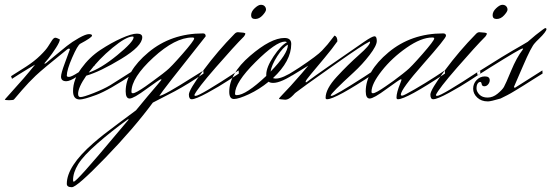

<svg xmlns="http://www.w3.org/2000/svg" viewBox="-49 -412 2294 799"><path d="M338 -149 346 -140Q300 -112 271 -93Q242 -74 227 -74Q205 -74 205 -93Q205 -107 220.5 -148.5Q236 -190 242 -207L239 -210Q235 -210 230 -206Q129 -125 99.5 -97Q70 -69 42.5 -37Q15 -5 12.5 -2Q10 1 9 2Q6 5 -11.5 5Q-29 5 -29 2Q-27 -1 -4 -26Q52 -87 97 -143L68 -126Q22 -98 1 -84L-3 -95L60 -135Q94 -157 118.5 -181Q143 -205 152 -220Q161 -235 168 -245Q175 -255 181 -255Q187 -255 200 -248Q200 -238 184 -213Q168 -188 152 -168L136 -149Q136 -147 137 -147Q140 -147 144 -150.5Q148 -154 177.5 -178.5Q207 -203 229 -220.5Q251 -238 279.5 -254Q308 -270 321 -270Q334 -270 334 -264Q334 -256 285 -230Q274 -224 251.5 -172.5Q229 -121 229 -97Q229 -92 238.5 -92Q248 -92 276 -110Z M507 -257Q507 -260 503 -260Q476 -260 419 -213Q362 -166 320 -110Q370 -126 438.5 -182Q507 -238 507 -257ZM276 -21Q276 -8 286 -8Q298 -8 340 -24.5Q382 -41 409 -57L507 -119L508 -106Q403 -36 351.5 -17Q300 2 283 2Q255 2 255 -33Q255 -80 289 -127Q323 -174 368.5 -204Q414 -234 456.5 -253Q499 -272 521 -272Q543 -272 543 -257Q543 -220 455.5 -167Q368 -114 310 -97Q276 -48 276 -21Z M644 -118Q661 -131 710 -187Q759 -243 759 -252Q759 -256 751 -256Q680 -256 589 -172.5Q498 -89 498 -30Q498 -24 504 -24Q510 -24 523.5 -31.5Q537 -39 556.5 -52.5Q576 -66 589 -76Q638 -112 644 -118ZM258 344Q270 344 432 150L486 86Q486 84 484 84Q416 133 357 184.5Q298 236 276.5 271Q255 306 255 338Q255 344 258 344ZM614 -13Q631 -13 755 -92L797 -118L798 -106Q734 -62 678 -32L587 15Q508 122 389.5 244.5Q271 367 250 367Q229 367 229 353Q229 280 339 184Q379 149 441 103.5Q503 58 517 47Q540 19 565 -11Q619 -74 623 -80Q623 -82 619.5 -82Q616 -82 561 -42Q507 -2 490.5 -2Q474 -2 474 -32Q474 -115 568.5 -194Q663 -273 796 -273Q807 -273 807 -261Q624 -31 614 -13Z M1013 -333Q996 -333 996 -348.5Q996 -364 1011 -378Q1026 -392 1036.5 -392Q1047 -392 1052.5 -386Q1058 -380 1058 -372Q1058 -364 1044 -348.5Q1030 -333 1013 -333ZM760 -17Q771 -42 848.5 -131Q926 -220 966 -260Q972 -268 972 -271.5Q972 -275 964 -276L941 -278Q933 -278 926 -270Q858 -201 797.5 -119.5Q737 -38 737 -18.5Q737 1 749 1Q765 1 814 -25.5Q863 -52 904 -79L945 -106L944 -119Q783 -13 765 -13Q760 -13 760 -17Z M1149 -225V-226Q1129 -216 1105 -178.5Q1081 -141 1077 -114Q1149 -188 1149 -225ZM936 -16Q974 -16 1059 -96V-101Q1059 -132 1089.5 -177.5Q1120 -223 1145 -236Q1142 -239 1137 -239Q1100 -239 1014.5 -154Q929 -69 929 -22Q929 -16 936 -16ZM905 -30Q905 -105 991.5 -179.5Q1078 -254 1135 -254Q1163 -254 1163 -229Q1163 -158 1087 -87Q1093 -85 1099 -85Q1127 -85 1180 -120L1185 -110Q1121 -67 1088 -67Q1075 -67 1069 -72Q1030 -40 987 -20Q944 0 924.5 0Q905 0 905 -30Z M1167 -98 1164 -110 1197 -131Q1272 -181 1291 -201.5Q1310 -222 1314 -227Q1340 -260 1343 -264Q1355 -260 1355 -240Q1335 -211 1301 -170.5Q1267 -130 1245 -103.5Q1223 -77 1223 -73Q1223 -69 1224.5 -69Q1226 -69 1239.5 -79.5Q1253 -90 1313 -132Q1434 -216 1467 -238.5Q1500 -261 1509.5 -261Q1519 -261 1519 -241.5Q1519 -222 1489 -183Q1459 -144 1423 -111Q1327 -23 1327 -14Q1327 -13 1331 -13Q1343 -13 1466 -92L1507 -119L1508 -106Q1347 1 1312 1Q1306 1 1306 -5Q1306 -42 1352.5 -92.5Q1399 -143 1445 -183.5Q1491 -224 1491 -237Q1491 -239 1489 -239Q1460 -225 1354.5 -150.5Q1249 -76 1231 -63Q1184 -28 1181.5 -26.5Q1179 -25 1171 -16Q1153 3 1138 3Q1114 1 1113 0Q1112 -1 1112 -2Q1112 -3 1129 -21Q1145 -38 1161 -55Q1214 -114 1234 -139Z M1802 -119 1803 -106Q1642 1 1607 1Q1601 1 1601 -6Q1601 -27 1617 -66L1622 -80Q1622 -82 1618.5 -82Q1615 -82 1560 -42Q1506 -2 1489.5 -2Q1473 -2 1473 -32Q1473 -115 1567.5 -194Q1662 -273 1795 -273Q1807 -273 1807 -263Q1807 -253 1713 -146.5Q1619 -40 1619 -18Q1619 -14 1625 -14Q1631 -14 1676 -40Q1721 -66 1761 -92ZM1643 -118Q1660 -131 1709 -187Q1758 -243 1758 -252Q1758 -256 1750 -256Q1704 -256 1643 -213.5Q1582 -171 1539.5 -117Q1497 -63 1497 -30Q1497 -24 1503 -24Q1509 -24 1522.5 -31.5Q1536 -39 1555.5 -52.5Q1575 -66 1589 -76Q1637 -112 1643 -118Z M2018 -333Q2001 -333 2001 -348.5Q2001 -364 2016 -378Q2031 -392 2041.5 -392Q2052 -392 2057.5 -386Q2063 -380 2063 -372Q2063 -364 2049 -348.5Q2035 -333 2018 -333ZM1765 -17Q1776 -42 1853.5 -131Q1931 -220 1971 -260Q1977 -268 1977 -271.5Q1977 -275 1969 -276L1946 -278Q1938 -278 1931 -270Q1863 -201 1802.5 -119.5Q1742 -38 1742 -18.5Q1742 1 1754 1Q1770 1 1819 -25.5Q1868 -52 1909 -79L1950 -106L1949 -119Q1788 -13 1770 -13Q1765 -13 1765 -17Z M1951 -106Q1946 -103 1939 -98L1936 -110Q2049 -182 2120 -222L2147 -238Q2162 -250 2180 -266Q2218 -296 2220 -295Q2225 -295 2225 -290.5Q2225 -286 2217 -275.5Q2209 -265 2194.5 -251Q2180 -237 2177 -233Q2162 -218 2127.5 -137.5Q2093 -57 2090 -51Q2090 -47 2092.5 -47Q2095 -47 2096 -48L2208 -119L2209 -106Q2197 -99 2169 -81Q2141 -63 2129.5 -56Q2118 -49 2096 -35.5Q2074 -22 2062 -16Q2050 -10 2034 -2Q1993 10 1982 10Q1981 10 1981 10Q1954 10 1937 -6Q1920 -22 1920 -43Q1920 -64 1934.5 -79Q1949 -94 1969 -94Q1989 -94 1989 -78Q1989 -69 1982.5 -61Q1976 -53 1966.5 -53Q1957 -53 1955.5 -62Q1954 -71 1950 -71Q1943 -71 1938.5 -64Q1934 -57 1934 -44Q1934 -31 1946 -18.5Q1958 -6 1980 -6Q2002 -6 2021.5 -22Q2041 -38 2048 -50Q2055 -62 2078 -117.5Q2101 -173 2126 -205L2128 -209Q2128 -210 2125 -210Q2117 -210 1992 -132Z"/></svg>

Font: Herr Von Muellerhoff
Style: Regular
Weight: 400
Version: Version 1.000